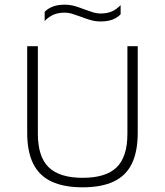

<svg xmlns="http://www.w3.org/2000/svg" viewBox="-20 -792 704 819"><path d="M332.5 7Q252 7 199.5 -17.8Q147 -42.5 121.5 -94Q96 -145.5 96 -226V-595H141.5V-221.5Q141.5 -123 188 -78.2Q234.5 -33.5 332.5 -33.5Q431.5 -33.5 477.5 -78.2Q523.5 -123 523.5 -221.5V-595H567.5V-226Q567.5 -145.5 542.5 -94Q517.5 -42.5 465.2 -17.8Q413 7 332.5 7ZM409.5 -700.5Q386 -700.5 365.2 -706.8Q344.5 -713 325 -720.5Q307 -727 290 -732.5Q273 -738 255 -738Q228 -738 208 -729.2Q188 -720.5 170.5 -702.5V-741.5Q185 -756.5 206 -764.2Q227 -772 255.5 -772Q279 -772 300 -765.8Q321 -759.5 340 -752Q358 -745.5 375 -740Q392 -734.5 410 -734.5Q437 -734.5 457 -743.2Q477 -752 494.5 -770V-731Q480 -716 459.2 -708.2Q438.5 -700.5 409.5 -700.5Z"/></svg>

Font: Encode Sans SC SemiExpanded ExtraLight
Style: Regular
Weight: 250
Width: 6
Designer: Multiple Designers
Foundry: Impallari Type
Version: Version 3.002